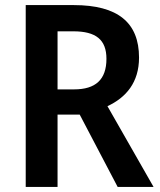

<svg xmlns="http://www.w3.org/2000/svg" viewBox="-20 -734 628 754"><path d="M270 -714H81V0H206V-284H293L442 0H583L402 -317C475 -351 526 -410 526 -508C526 -645 443 -714 270 -714ZM268 -611C357 -611 398 -578 398 -503C398 -421 355 -383 271 -383H206V-611Z"/></svg>

Font: Noto Sans Myanmar UI SemiCondensed SemiBold
Style: Regular
Weight: 600
Width: 4
Designer: Monotype Design Team
Foundry: Monotype Imaging Inc.
Version: Version 2.103